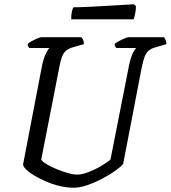

<svg xmlns="http://www.w3.org/2000/svg" viewBox="-20 -878 798 898"><path d="M324.9 0Q293 0 259.8 -7.9Q226.6 -15.8 196 -28.9Q165.3 -42.1 140.9 -56.7Q116.5 -71.4 102.3 -85.2Q88.1 -99 87.9 -109L177 -573Q184.8 -607.5 194.9 -628.4Q205.1 -649.4 211.9 -653.6H116.8Q115 -655.6 112.2 -660.5Q109.3 -665.4 109.3 -672.4Q115.8 -678.9 129.1 -686.1Q142.4 -693.2 155.6 -698.6Q168.9 -704 174.9 -704H361Q364.5 -700.2 368.6 -691.7Q372.7 -683.1 372.5 -671.4L325.6 -658.4Q295.1 -650.1 281.4 -633.5Q267.8 -616.8 259 -572.1L172.8 -131.3Q178.5 -122 198.2 -110Q217.9 -98 244.8 -87Q271.7 -76 297.2 -68.7Q322.7 -61.3 339.9 -61.3Q364.4 -61.3 396.5 -74Q428.6 -86.8 457 -104Q485.4 -121.1 496.8 -132.1L583.7 -573Q591.7 -610.3 601.4 -629.8Q611 -649.4 617.8 -653.6H523.8Q522 -655.6 519.1 -660.5Q516.2 -665.4 516.2 -672.4Q523.2 -679.1 536.9 -686.3Q550.5 -693.5 563.7 -698.7Q576.9 -704 581.6 -704H747.5Q750.3 -700 754.3 -691.8Q758.3 -683.6 758.3 -671.4L709.4 -657.4Q688.5 -651.6 676.3 -641.8Q664 -632 657 -614.2Q650 -596.3 643 -563.3L556.1 -111.6Q545.7 -98.4 519.1 -79.3Q492.5 -60.3 457.7 -42.1Q422.9 -23.9 387.8 -11.9Q352.7 0 324.9 0ZM313 -787.6Q313 -811 316.5 -825.5Q320 -840 324 -844Q353.8 -844 394.4 -846Q434.9 -848 476.9 -850.5Q519 -853 553.5 -855Q588 -857 606 -858L616 -849Q615.8 -830.7 611.9 -812.9Q608 -795.1 605 -787.6Z"/></svg>

Font: Texturina Medium
Style: Italic
Weight: 500
Italic angle: -11°
Designer: Guillermo Torres Carreño
Foundry: Omnibus-Type
Version: Version 1.002